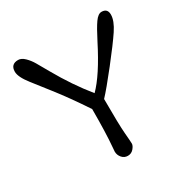

<svg xmlns="http://www.w3.org/2000/svg" viewBox="-161 -834 950 977"><g transform="rotate(-30 314.5 -345.0)"><path d="M267 -46Q267 -50 269 -72Q276 -149 276 -291Q205 -398 145.5 -473.5Q86 -549 70 -570Q30 -621 30 -652Q30 -696 74 -696Q93 -696 112 -677.5Q131 -659 145 -635Q159 -611 185 -565Q250 -450 327 -355Q393 -421 471 -575Q503 -638 523.5 -667Q544 -696 564 -696Q599 -696 599 -660Q599 -624 566 -574.5Q533 -525 461 -433.5Q389 -342 354 -305Q354 -154 358.5 -102Q363 -50 363 -38Q363 -26 349.5 -10Q336 6 315 6Q294 6 280.5 -10Q267 -26 267 -46Z"/></g></svg>

Font: Macondo
Style: Regular
Weight: 400
Version: Version 2.001